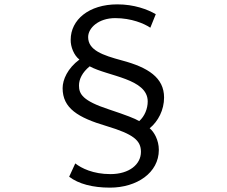

<svg xmlns="http://www.w3.org/2000/svg" viewBox="-20 -796 1040 880"><path d="M694 -731C656 -753 595 -776 518 -776C387 -776 304 -705 304 -614C303 -582 319 -542 344 -523C290 -483 267 -431 267 -392C267 -300 337 -257 469 -218C592 -181 626 -152 626 -100C626 -43 573 2 486 2C407 2 353 -25 325 -47L297 14C340 47 405 64 484 64C607 64 708 -4 708 -109C708 -154 686 -192 666 -208C705 -240 732 -292 732 -349C732 -440 659 -487 539 -519C450 -543 384 -566 384 -626C384 -668 432 -713 508 -713C582 -713 641 -688 669 -669ZM391 -492C475 -446 657 -436 657 -331C657 -298 643 -263 618 -241C598 -253 559 -268 478 -295C359 -334 342 -365 342 -404C342 -433 357 -464 391 -492Z"/></svg>

Font: Noto Sans CJK JP Regular
Style: Regular
Weight: 400
Designer: Ryoko NISHIZUKA (kana & ideographs); Paul D. Hunt (Latin, Greek & Cyrillic); Wenlong ZHANG (bopomofo); Sandoll Communica
Foundry: Adobe Systems Incorporated
Version: Version 1.001;PS 1.001;hotconv 1.0.78;makeotf.lib2.5.61930